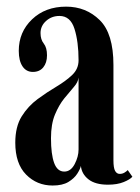

<svg xmlns="http://www.w3.org/2000/svg" viewBox="-20 -548 422 578"><path d="M138.5 10.5Q91 10.5 58.5 -22.5Q26 -55.5 26 -118.5Q26 -166.5 45.2 -197.5Q64.5 -228.5 93 -249.5Q121.5 -270.5 149.8 -287.2Q178 -304 197.2 -322.2Q216.5 -340.5 216.5 -366.5Q216.5 -422.5 204.2 -461.2Q192 -500 159 -500Q135.5 -500 118.8 -485Q102 -470 102 -448.5Q102 -429 111.8 -416.8Q121.5 -404.5 121.5 -381.5Q121.5 -359 110.2 -345.2Q99 -331.5 79 -331.5Q59 -331.5 47.8 -348.2Q36.5 -365 36.5 -395Q36.5 -451.5 76.5 -489.8Q116.5 -528 179 -528Q239 -528 280.2 -487.5Q321.5 -447 321.5 -352.5V-65.5Q321.5 -42.5 326.5 -33.5Q331.5 -24.5 340.5 -24.5Q348.5 -24.5 355 -28.5Q361.5 -32.5 364.5 -36L378.5 -16Q372 -8 352.5 0Q333 8 305 8Q267 8 246.5 -8Q226 -24 223.5 -48.5Q221.5 -39 212.5 -25Q203.5 -11 185.8 -0.2Q168 10.5 138.5 10.5ZM173.5 -31.5Q193 -31.5 204.8 -54Q216.5 -76.5 216.5 -98V-314.5Q215 -300.5 202.2 -286Q189.5 -271.5 173.5 -251.8Q157.5 -232 145.5 -203.2Q133.5 -174.5 133.5 -132Q133.5 -83.5 143 -57.5Q152.5 -31.5 173.5 -31.5Z"/></svg>

Font: Imbue 50pt SemiBold
Style: Regular
Weight: 600
Designer: Tyler Finck
Foundry: Etcetera Type Company
Version: Version 1.102; ttfautohint (v1.8.3)